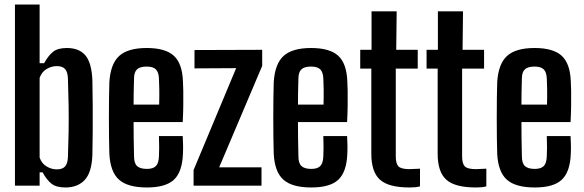

<svg xmlns="http://www.w3.org/2000/svg" viewBox="-20 -820 2579 848"><path d="M388 -465Q389 -417 389.5 -357Q390 -297 389.5 -238.5Q389 -180 388 -135Q385 -58 354 -25Q323 8 269 8Q228 8 207 -9Q186 -26 168 -59H155V0H46V-800H155V-541H175Q193 -574 214 -591Q235 -608 275 -608Q330 -608 357.5 -575Q385 -542 388 -465ZM280 -127Q282 -176 283 -235Q284 -294 283 -355.5Q282 -417 280 -473Q279 -502 267.5 -515Q256 -528 231 -528Q207 -528 185.5 -515Q164 -502 155 -476V-124Q164 -98 185.5 -85Q207 -72 231 -72Q256 -72 267.5 -85Q279 -98 280 -127Z M682 -219H787Q788 -205 788.5 -182Q789 -159 788 -141Q785 -61 748.5 -26.5Q712 8 629 8Q544 8 505.5 -26.5Q467 -61 463 -141Q462 -170 461.5 -211.5Q461 -253 461 -298Q461 -343 461.5 -385Q462 -427 463 -457Q468 -538 506.5 -573Q545 -608 628 -608Q710 -608 747.5 -574Q785 -540 788 -461Q789 -448 789.5 -419Q790 -390 789.5 -353.5Q789 -317 787 -281H570Q570 -244 570.5 -207Q571 -170 572 -130Q572 -99 585.5 -86.5Q599 -74 629 -74Q656 -74 668.5 -86.5Q681 -99 682 -130Q684 -162 682 -219ZM628 -526Q598 -526 585 -513.5Q572 -501 572 -473Q571 -441 570.5 -413.5Q570 -386 570 -358H683Q684 -398 683.5 -429Q683 -460 682 -473Q681 -501 668.5 -513.5Q656 -526 628 -526Z M835 0V-69L1023 -519L839 -518V-599L1138 -600V-529L948 -81H1135V0Z M1408 -219H1513Q1514 -205 1514.5 -182Q1515 -159 1514 -141Q1511 -61 1474.5 -26.5Q1438 8 1355 8Q1270 8 1231.5 -26.5Q1193 -61 1189 -141Q1188 -170 1187.5 -211.5Q1187 -253 1187 -298Q1187 -343 1187.5 -385Q1188 -427 1189 -457Q1194 -538 1232.5 -573Q1271 -608 1354 -608Q1436 -608 1473.5 -574Q1511 -540 1514 -461Q1515 -448 1515.5 -419Q1516 -390 1515.5 -353.5Q1515 -317 1513 -281H1296Q1296 -244 1296.5 -207Q1297 -170 1298 -130Q1298 -99 1311.5 -86.5Q1325 -74 1355 -74Q1382 -74 1394.5 -86.5Q1407 -99 1408 -130Q1410 -162 1408 -219ZM1354 -526Q1324 -526 1311 -513.5Q1298 -501 1298 -473Q1297 -441 1296.5 -413.5Q1296 -386 1296 -358H1409Q1410 -398 1409.5 -429Q1409 -460 1408 -473Q1407 -501 1394.5 -513.5Q1382 -526 1354 -526Z M1789 8Q1696 8 1658 -26.5Q1620 -61 1620 -141V-517H1571V-600H1621V-770H1732L1730 -600H1825V-517H1728V-130Q1728 -98 1739.5 -85.5Q1751 -73 1789 -73Q1802 -73 1812 -74Q1822 -75 1835 -75V3Q1825 6 1813 7Q1801 8 1789 8Z M2082 8Q1989 8 1951 -26.5Q1913 -61 1913 -141V-517H1864V-600H1914V-770H2025L2023 -600H2118V-517H2021V-130Q2021 -98 2032.5 -85.5Q2044 -73 2082 -73Q2095 -73 2105 -74Q2115 -75 2128 -75V3Q2118 6 2106 7Q2094 8 2082 8Z M2395 -219H2500Q2501 -205 2501.5 -182Q2502 -159 2501 -141Q2498 -61 2461.5 -26.5Q2425 8 2342 8Q2257 8 2218.5 -26.5Q2180 -61 2176 -141Q2175 -170 2174.5 -211.5Q2174 -253 2174 -298Q2174 -343 2174.5 -385Q2175 -427 2176 -457Q2181 -538 2219.5 -573Q2258 -608 2341 -608Q2423 -608 2460.5 -574Q2498 -540 2501 -461Q2502 -448 2502.5 -419Q2503 -390 2502.5 -353.5Q2502 -317 2500 -281H2283Q2283 -244 2283.5 -207Q2284 -170 2285 -130Q2285 -99 2298.5 -86.5Q2312 -74 2342 -74Q2369 -74 2381.5 -86.5Q2394 -99 2395 -130Q2397 -162 2395 -219ZM2341 -526Q2311 -526 2298 -513.5Q2285 -501 2285 -473Q2284 -441 2283.5 -413.5Q2283 -386 2283 -358H2396Q2397 -398 2396.5 -429Q2396 -460 2395 -473Q2394 -501 2381.5 -513.5Q2369 -526 2341 -526Z"/></svg>

Font: Big Shoulders Display
Style: Bold
Weight: 700
Designer: Patric King
Foundry: XO Type Co
Version: Version 1.000; ttfautohint (v1.8.2)